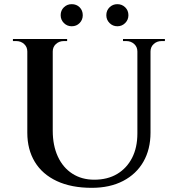

<svg xmlns="http://www.w3.org/2000/svg" viewBox="-20 -887 849 921"><path d="M233 -700V-260Q233 -189 257.5 -136Q282 -83 327 -54Q372 -25 432 -25Q496 -25 542 -52.5Q588 -80 613.5 -129.5Q639 -179 639 -247V-700H702V-251Q702 -171 668 -111.5Q634 -52 570.5 -19Q507 14 420 14Q322 14 252.5 -18.5Q183 -51 147 -110.5Q111 -170 111 -250V-700ZM114 -700V-640H111Q111 -662 95.5 -676Q80 -690 58 -690Q58 -690 50 -690Q42 -690 42 -690V-700ZM302 -700V-690Q302 -690 294 -690Q286 -690 286 -690Q264 -690 248.5 -676Q233 -662 233 -640H231V-700ZM642 -700V-640H639Q639 -662 623.5 -676Q608 -690 586 -690Q586 -690 578 -690Q570 -690 570 -690V-700ZM771 -700V-690Q771 -690 763 -690Q755 -690 755 -690Q733 -690 717.5 -676Q702 -662 702 -640H700V-700ZM324 -761Q302 -761 286.5 -776.5Q271 -792 271 -814Q271 -837 286.5 -852Q302 -867 324 -867Q347 -867 362 -852Q377 -837 377 -814Q377 -792 362 -776.5Q347 -761 324 -761ZM543 -761Q521 -761 505.5 -776.5Q490 -792 490 -814Q490 -837 505.5 -852Q521 -867 543 -867Q565 -867 580.5 -852Q596 -837 596 -814Q596 -792 580.5 -776.5Q565 -761 543 -761Z"/></svg>

Font: Cinzel SemiBold
Style: Regular
Weight: 600
Designer: Natanael Gama
Version: Version 2.000